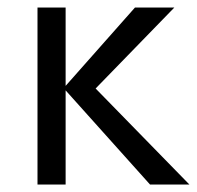

<svg xmlns="http://www.w3.org/2000/svg" viewBox="-20 -492 525 512"><path d="M155 -251V0H80V-472H155V-263L340 -472H445L235 -256L485 0H380Z"/></svg>

Font: Madhuban Light
Style: Regular
Weight: 300
Designer: jaikishan Patel
Foundry: MagicType
Version: Version 1.000